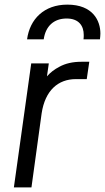

<svg xmlns="http://www.w3.org/2000/svg" viewBox="-20 -810 454 830"><path d="M169 -640C177 -697 213 -730 268 -730C321 -730 342 -698 342 -659C342 -653 342 -647 341 -640H412C413 -649 414 -657 414 -665C414 -720 382 -790 271 -790C171 -790 109 -728 97 -640ZM116 0 160 -320C175 -419 231 -468 308 -468H355L366 -543H332C295 -543 263 -536 236 -521C215 -510 198 -497 183 -480L191 -536H115L40 0Z"/></svg>

Font: Plus Jakarta Sans
Style: Italic
Weight: 400
Italic angle: -8°
Designer: Gumpita Rahayu
Foundry: Tokotype
Version: Version 2.071;gftools[0.9.30]